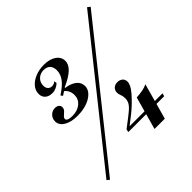

<svg xmlns="http://www.w3.org/2000/svg" viewBox="-201 -836 1053 1053"><g transform="rotate(-45 325.5 -310.0)"><path d="M177.4 -304Q127.4 -304 97.6 -322.2Q67.7 -340.3 67.7 -370.2Q67.7 -391.9 82.7 -407.3Q97.6 -422.6 119.4 -422.6Q133.9 -422.6 142.7 -415.3Q151.6 -408.1 151.6 -396.8Q151.6 -383.9 142.7 -374.6Q133.9 -365.3 124.6 -357.7Q115.3 -350 115.3 -341.1Q115.3 -332.3 126.6 -327.8Q137.9 -323.4 156.5 -323.4Q196 -323.4 221 -344Q246 -364.5 246 -396.8Q246 -414.5 239.1 -429Q232.3 -443.5 220.2 -452.4L197.6 -437.9L189.5 -450Q233.9 -478.2 253.6 -504.8Q273.4 -531.5 273.4 -561.3Q273.4 -586.3 260.1 -600Q246.8 -613.7 222.6 -613.7Q196 -613.7 178.2 -596.8Q160.5 -579.8 160.5 -554Q160.5 -537.1 169.4 -527.4Q178.2 -517.7 193.5 -517.7Q201.6 -517.7 208.1 -520.6Q214.5 -523.4 220.2 -529L222.6 -512.9Q210.5 -501.6 196.4 -495.6Q182.3 -489.5 168.5 -489.5Q141.1 -489.5 125.8 -503.2Q110.5 -516.9 110.5 -540.3Q110.5 -566.1 128.2 -587.1Q146 -608.1 176.2 -620.6Q206.5 -633.1 243.5 -633.1Q288.7 -633.1 315.7 -614.1Q342.7 -595.2 342.7 -564.5Q342.7 -537.1 316.5 -512.5Q290.3 -487.9 237.1 -464.5V-460.5Q275 -455.6 298.4 -437.5Q321.8 -419.4 321.8 -390.3Q321.8 -366.1 302.4 -346.4Q283.1 -326.6 250.8 -315.3Q218.5 -304 177.4 -304ZM54.8 69.4 39.5 57.3 634.7 -688.7 650.8 -676.6ZM310.5 -44.4 314.5 -62.1Q330.6 -74.2 343.1 -83.9Q355.6 -93.5 367.3 -102.4Q379 -111.3 390.3 -121Q412.9 -139.5 421.4 -154.4Q429.8 -169.4 429.8 -185.5Q429.8 -200 427.4 -208.5Q425 -216.9 422.2 -224.2Q419.4 -231.5 419.4 -241.9Q419.4 -258.9 431 -269.8Q442.7 -280.6 461.3 -280.6Q479.8 -280.6 491.5 -270.6Q503.2 -260.5 503.2 -243.5Q503.2 -230.6 496 -215.7Q488.7 -200.8 472.6 -181.9Q456.5 -162.9 429.8 -137.1Q412.9 -121 390.3 -102.8Q367.7 -84.7 333.9 -58.9L319.4 -62.1H593.5L588.7 -44.4ZM424.2 45.2 477.4 -146Q504.8 -147.6 525.4 -151.6Q546 -155.6 562.1 -163.7L504 45.2Z"/></g></svg>

Font: Playfair 5pt SemiExpanded Light Medium
Style: Italic
Weight: 500
Italic angle: -15.6°
Version: Version 2.001;gftools[0.9.30]